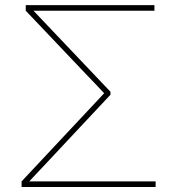

<svg xmlns="http://www.w3.org/2000/svg" viewBox="-20 -748 709 768"><path d="M66.4 0V-22.5L334.5 -308.6Q346.2 -320.8 357.7 -333.3Q369.1 -345.7 380.6 -357.9Q392.1 -370.1 403.3 -382.3V-367.7Q392.1 -379.9 380.6 -392.1Q369.1 -404.3 357.7 -416.3Q346.2 -428.2 334.5 -440.4L83 -705.1V-727.5H597.7V-705.1H178.2Q159.7 -705.1 140.9 -705.1Q122.1 -705.1 103.5 -705.1L106.9 -712.4Q115.2 -704.1 123 -695.6Q130.9 -687 138.9 -678.7Q147 -670.4 154.8 -662.1L421.9 -380.9V-369.1L154.8 -84Q144 -72.8 133.3 -61.3Q122.6 -49.8 111.8 -38.3Q101.1 -26.9 90.3 -15.1L86.9 -22.5Q109.9 -22.5 132.8 -22.5Q155.8 -22.5 178.2 -22.5H602.5V0Z"/></svg>

Font: Inter 17pt Thin
Style: Regular
Weight: 250
Version: Version 4.001;git-66647c0bb